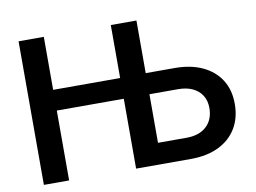

<svg xmlns="http://www.w3.org/2000/svg" viewBox="-78 -843 1276 958"><g transform="rotate(-10 560.0 -364.0)"><path d="M70.3 0V-727.5H198.2V-459H593.3V-354H198.2V0ZM624.5 -460.9H814Q895.5 -460.9 954.8 -433.1Q1014.2 -405.3 1046.4 -354.5Q1078.6 -303.7 1078.6 -233.4Q1078.6 -162.1 1046.9 -109.6Q1015.1 -57.1 956.1 -28.6Q897 0 815.4 0H537.6V-727.5H667.5V-107.9H812.5Q876.5 -107.9 913.3 -141.8Q950.2 -175.8 950.2 -234.9Q950.2 -272 933.3 -298.6Q916.5 -325.2 885.7 -339.6Q855 -354 812.5 -354H624.5Z"/></g></svg>

Font: Inter 18pt SemiBold
Style: Regular
Weight: 600
Designer: Rasmus Andersson
Foundry: rsms
Version: Version 4.001;git-66647c0bb